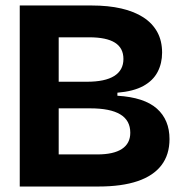

<svg xmlns="http://www.w3.org/2000/svg" viewBox="-20 -680 665 700"><path d="M52 0V-660H314Q375 -660 422.5 -649Q470 -638 503 -616.5Q536 -595 553.5 -563Q571 -531 571 -488Q571 -449 554.5 -417.5Q538 -386 502.5 -366.5Q467 -347 408 -342V-331Q506 -325 552 -284Q598 -243 598 -173Q598 -116 568.5 -77.5Q539 -39 481.5 -19.5Q424 0 339 0ZM194 -117H335Q394 -117 424.5 -137Q455 -157 455 -196Q455 -241 418.5 -263Q382 -285 309 -285H194ZM194 -382H297Q363 -382 396.5 -403Q430 -424 430 -465Q430 -505 399 -524.5Q368 -544 305 -544H194Z"/></svg>

Font: Bricolage Grotesque 72pt
Style: Bold
Weight: 700
Designer: Mathieu Triay
Foundry: Atelier Triay
Version: Version 1.001;gftools[0.9.33.dev8+g029e19f]